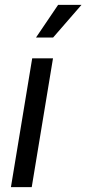

<svg xmlns="http://www.w3.org/2000/svg" viewBox="-20 -769 355 789"><path d="M24.9 0 112.3 -529.3H197.8L110.4 0ZM127.9 -614.7 218.8 -749H314.9L198.2 -614.7Z"/></svg>

Font: Inter 24pt
Style: Italic
Weight: 400
Italic angle: -9.3988°
Designer: Rasmus Andersson
Foundry: rsms
Version: Version 4.001;git-66647c0bb